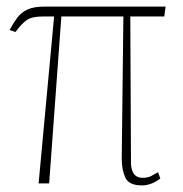

<svg xmlns="http://www.w3.org/2000/svg" viewBox="-20 -556 554 582"><path d="M97 0 144 -506H109Q77 -506 61.5 -495.5Q46 -485 27 -459L9 -465Q21 -487 32.5 -502.5Q44 -518 63 -527Q82 -536 115 -536H482L478 -506H375L377 -69Q376 -45 384.5 -31Q393 -17 413 -17Q428 -17 438.5 -22.5Q449 -28 459 -34L466 -15Q439 6 410 6Q371 6 360 -17.5Q349 -41 349 -75L354 -506H166L129 0Z"/></svg>

Font: Noto Serif Condensed Thin
Style: Regular
Weight: 100
Width: 3
Designer: Monotype Design Team
Foundry: Monotype Imaging Inc.
Version: Version 2.013; ttfautohint (v1.8.4.7-5d5b)